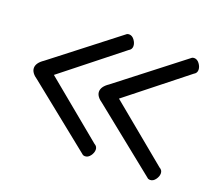

<svg xmlns="http://www.w3.org/2000/svg" viewBox="-104 -751 1007 887"><g transform="rotate(20 399.5 -307.5)"><path d="M29 -311Q29 -336 62 -358L380 -605Q386 -607 390 -607Q405 -607 416 -592Q427 -577 427 -562Q427 -546 412 -538L127 -312L412 -77Q427 -69 427 -53Q427 -38 416 -23Q405 -8 390 -8Q386 -8 380 -10L62 -265Q29 -287 29 -311ZM349 -311Q349 -336 382 -358L700 -605Q706 -607 710 -607Q725 -607 736 -592Q747 -577 747 -562Q747 -546 732 -538L447 -312L732 -77Q747 -69 747 -53Q747 -38 736 -23Q725 -8 710 -8Q706 -8 700 -10L382 -265Q349 -287 349 -311Z"/></g></svg>

Font: Happy Monkey
Style: Regular
Weight: 400
Version: Version 1.001